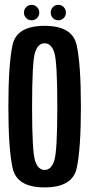

<svg xmlns="http://www.w3.org/2000/svg" viewBox="-20 -790 381 814"><path d="M169 4.5Q287.5 4.5 305.2 -77.2Q323 -159 323 -337.5Q323 -516 305.2 -598.2Q287.5 -680.5 169 -680.5Q50.5 -680.5 33 -598.8Q15.5 -517 15.5 -337.5Q15.5 -159 33.5 -77.2Q51.5 4.5 169 4.5ZM169 -69.5Q141 -69.5 128.5 -109.5Q116 -149.5 116 -337.5Q116 -528 128.5 -567.2Q141 -606.5 169 -606.5Q197.5 -606.5 210.2 -567.2Q223 -528 223 -337.5Q223 -149.5 210.2 -109.5Q197.5 -69.5 169 -69.5ZM114 -704Q127.5 -704 137 -713.5Q146.5 -723 146.5 -736.5Q146.5 -750 137 -759.8Q127.5 -769.5 114 -769.5Q100.5 -769.5 91 -759.8Q81.5 -750 81.5 -736.5Q81.5 -723 91 -713.5Q100.5 -704 114 -704ZM227 -704Q241 -704 250.2 -713.5Q259.5 -723 259.5 -736.5Q259.5 -750 250.2 -759.8Q241 -769.5 227 -769.5Q213.5 -769.5 204.2 -759.8Q195 -750 195 -736.5Q195 -723 204.2 -713.5Q213.5 -704 227 -704Z"/></svg>

Font: Anybody ExtraCondensed Medium
Style: Regular
Weight: 500
Width: 2
Version: Version 1.113;gftools[0.9.25]